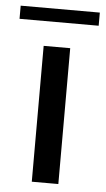

<svg xmlns="http://www.w3.org/2000/svg" viewBox="-73 -708 408 742"><g transform="rotate(5 130.5 -337.0)"><path d="M79 -527H182V0H79ZM-23 -674H284V-623H-23Z"/></g></svg>

Font: Be Vietnam Medium
Style: Regular
Weight: 500
Designer: Gabriel Lam
Foundry: TypeRant
Version: Version 4.000